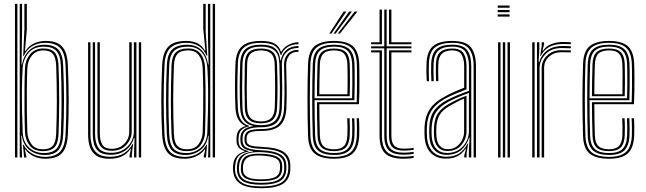

<svg xmlns="http://www.w3.org/2000/svg" viewBox="-20 -820 3366 1000"><path d="M58 0V-800H70.5V0ZM82.8 0V-800H95V-673.5L92.2 -484H95.2Q102.2 -529.5 132.8 -558.4Q163.2 -587.2 211.5 -587Q261.2 -586.8 284 -561.4Q306.8 -536 309 -479.2Q313.2 -384.8 313.4 -298.6Q313.5 -212.5 309.2 -121Q306.5 -64.8 284.6 -38.8Q262.8 -12.8 212.2 -12.8Q166.8 -12.8 133.4 -39.1Q100 -65.5 94 -113.5H91L95 0ZM216 6.8Q182.2 6.8 155 -6.2Q127.8 -19.2 112 -41.8H109.2L117.5 -5.2L117.8 0H105.5L99.5 -66.5H102.5Q118.2 -37 147.5 -20Q176.8 -3 213.5 -3Q267.2 -3 292.8 -30Q318.2 -57 321.5 -120.8Q325.8 -207.5 325.6 -296.8Q325.5 -386 321.5 -479.5Q318.5 -544.2 292.8 -570.5Q267 -596.8 215 -596.8Q174.5 -596.8 145.9 -578.4Q117.2 -560 103.8 -528.8H100.8L107 -668.2V-800H119.8V-666.8L110 -555.2H113Q130.8 -582 158.4 -594.4Q186 -606.8 218.8 -606.8Q276 -606.8 303.2 -577.8Q330.5 -548.8 333.5 -480.5Q337.8 -384 337.9 -297.8Q338 -211.5 333.5 -119.5Q330.2 -51.8 302.5 -22.5Q274.8 6.8 216 6.8ZM208.5 -22.8Q251.2 -22.8 273 -44.2Q294.8 -65.8 297 -121.2Q300.5 -209 300.6 -294.8Q300.8 -380.5 296.8 -479.5Q294.8 -532 273.9 -554.5Q253 -577 207.8 -577Q155.5 -577 128.2 -543.8Q101 -510.5 98.2 -468Q94.8 -416.2 94.2 -356.1Q93.8 -296 95 -237.2Q96.2 -178.5 98.2 -130.2Q100.5 -79.8 131.8 -51.2Q163 -22.8 208.5 -22.8ZM205 -32.8Q156 -32.8 133.8 -62.9Q111.5 -93 110.2 -130.8Q108.2 -180.5 107.6 -240.6Q107 -300.8 107.5 -360.1Q108 -419.5 110.2 -467Q112 -507 136.4 -537.2Q160.8 -567.5 206.8 -567.5Q246.5 -567.5 264.6 -546.9Q282.8 -526.2 284.8 -478.8Q288.2 -386 288.2 -299.4Q288.2 -212.8 284.8 -121.2Q282.8 -72.2 263.5 -52.5Q244.2 -32.8 205 -32.8ZM204.8 -42.5Q238 -42.5 254.2 -60.1Q270.5 -77.8 272.5 -121.5Q275.8 -204.5 276 -291.6Q276.2 -378.8 272.5 -478.5Q270.8 -521.2 255.1 -539.4Q239.5 -557.5 206.5 -557.5Q168.2 -557.5 146.2 -530.8Q124.2 -504 122.5 -466.5Q120.2 -416 119.8 -355.1Q119.2 -294.2 120 -235.1Q120.8 -176 122.5 -131.2Q124 -97 143.4 -69.8Q162.8 -42.5 204.8 -42.5Z M551 7Q503.8 7 479.6 -11Q455.5 -29 447.1 -57.9Q438.8 -86.8 438.8 -119.5V-600H451V-120.5Q451 -89.8 458.8 -63.1Q466.5 -36.5 488.6 -20Q510.8 -3.5 554 -3.5Q597.2 -3.5 626.4 -22.1Q655.5 -40.8 670.8 -71.2H673.8L666.8 -20V0H654.5V-11L662.2 -44.5H659.5Q640.8 -16.8 613 -4.9Q585.2 7 551 7ZM703 0V-600H715.2V0ZM562 -34.8Q529.8 -34.8 513.9 -47.9Q498 -61 492.8 -81.2Q487.5 -101.5 487.5 -123V-600H500V-123.2Q500 -90.5 512.2 -67.8Q524.5 -45 563.2 -45Q602.5 -45 627.9 -71.5Q653.2 -98 653.2 -134V-600H666V-134.5Q666 -96.8 638.1 -65.8Q610.2 -34.8 562 -34.8ZM556.8 -13.8Q504.8 -14 484 -41.1Q463.2 -68.2 463.2 -121V-600H475.2V-121.8Q475.2 -76 493.2 -50Q511.2 -24 559.8 -24Q596.5 -24 622.9 -40.2Q649.2 -56.5 663.2 -81.9Q677.2 -107.2 677.2 -135V-600H690.5V0H678.5V-37.2L680.8 -102H678Q665.8 -61.5 634.5 -37.6Q603.2 -13.8 556.8 -13.8Z M1100 0H1087.8V-800H1100ZM1075.2 0H1063.8L1066.8 -113.5H1064.2Q1058.2 -65.5 1024.8 -39.1Q991.2 -12.8 945.8 -12.8Q898.5 -12.8 875.1 -37Q851.8 -61.2 849 -120.8Q845 -203.2 844.8 -291.5Q844.5 -379.8 849 -479Q851.5 -539 877.4 -563Q903.2 -587 955 -587Q1000.5 -587 1028.5 -559.9Q1056.5 -532.8 1063.5 -484H1066.5L1063 -632.2V-800H1075.2ZM942 6.8Q881 6.8 854.4 -23.6Q827.8 -54 824.5 -120.2Q820 -210 820 -295.2Q820 -380.5 824.5 -479.5Q827.5 -546 856.1 -576.4Q884.8 -606.8 949.2 -606.8Q1019.5 -606.8 1046.8 -556.8H1049.8L1038.5 -670.2V-800H1051.2V-654.8L1059.5 -530H1055.8Q1039.8 -566.5 1013 -581.6Q986.2 -596.8 952.5 -596.8Q895.8 -596.8 867.6 -570.4Q839.5 -544 836.8 -480.2Q832.2 -377.8 832.5 -293.5Q832.8 -209.2 836.8 -119.5Q840 -56 865.8 -29.5Q891.5 -3 944.5 -3Q980 -3 1009.2 -19.4Q1038.5 -35.8 1055 -66.5H1058.2L1053 0H1041L1041.2 -5.2L1048.8 -41.8H1046Q1031.2 -20.5 1004.4 -6.9Q977.5 6.8 942 6.8ZM949.8 -22.8Q994.5 -22.8 1026.1 -51Q1057.8 -79.2 1059.8 -130.5Q1061.8 -179 1063 -238Q1064.2 -297 1063.8 -356.6Q1063.2 -416.2 1060 -466.8Q1056.8 -517.2 1031 -547.1Q1005.2 -577 958.8 -577Q909 -577 886.2 -554.4Q863.5 -531.8 861.2 -479Q857.2 -379.8 857.4 -296.1Q857.5 -212.5 861.2 -120.2Q863.5 -68 884.1 -45.4Q904.8 -22.8 949.8 -22.8ZM953 -32.8Q912.5 -32.8 893.9 -53.2Q875.2 -73.8 873.5 -121.2Q869.8 -211.2 869.9 -296Q870 -380.8 873.5 -480.2Q875.2 -526.8 895.6 -547.1Q916 -567.5 959.8 -567.5Q1001.5 -567.5 1023.6 -541Q1045.8 -514.5 1048 -466.8Q1049.8 -422.8 1050.5 -365.4Q1051.2 -308 1050.6 -246.9Q1050 -185.8 1048 -130.5Q1046.5 -92.8 1024.1 -62.8Q1001.8 -32.8 953 -32.8ZM953.5 -42.5Q995.2 -42.5 1014.8 -69.6Q1034.2 -96.8 1035.5 -131Q1037.2 -176.8 1038.1 -235Q1039 -293.2 1038.4 -353.6Q1037.8 -414 1035.5 -466.5Q1033.8 -509.2 1014.9 -533.4Q996 -557.5 960 -557.5Q922.2 -557.5 904.9 -539.4Q887.5 -521.2 886 -480Q882.2 -383.5 882.1 -297.5Q882 -211.5 885.8 -121.5Q887.5 -77.2 904.1 -59.9Q920.8 -42.5 953.5 -42.5Z M1341 160.2Q1268.2 160.2 1233.1 138.2Q1198 116.2 1193.8 68Q1193 58.8 1194 42.8Q1198.2 -16.2 1253.5 -30.5V-33.5Q1214.8 -45 1212 -82.5Q1211.8 -86 1211.9 -92.6Q1212 -99.2 1212 -103.2Q1213 -126.8 1223.6 -141.5Q1234.2 -156.2 1258.2 -162.5V-165.2Q1236 -173 1222.2 -196.1Q1208.5 -219.2 1206.5 -256.2Q1203.8 -310.8 1203.9 -366.8Q1204 -422.8 1206.2 -486.2Q1208.8 -550.8 1240.1 -578.8Q1271.5 -606.8 1339.5 -606.8Q1386.5 -606.8 1410.4 -593.1Q1434.2 -579.5 1443 -551H1445.8Q1457.5 -574.2 1483.8 -587.2Q1510 -600.2 1534.5 -600V-589.8Q1499 -589.8 1475.8 -573.4Q1452.5 -557 1445 -534H1441.5Q1434 -566.5 1410.5 -581.8Q1387 -597 1339.5 -597Q1278.2 -597 1249.4 -571.5Q1220.5 -546 1218.8 -486.8Q1216.5 -421.5 1216.2 -368Q1216 -314.5 1218.8 -257.5Q1220.8 -216.5 1236 -194Q1251.2 -171.5 1277.8 -164.8V-162Q1247.8 -155.2 1235.8 -141.6Q1223.8 -128 1222.8 -103.5Q1222 -92 1222.8 -82.2Q1224 -62 1235 -51.1Q1246 -40.2 1273.8 -33.2V-30.2Q1238.5 -24.2 1223 -7.4Q1207.5 9.5 1205 42.8Q1204.2 50.2 1203.9 55.2Q1203.5 60.2 1204.2 68Q1208.2 110.8 1239.5 130.9Q1270.8 151 1341 151Q1413.2 151 1445.8 130.4Q1478.2 109.8 1481.2 62.8Q1482.2 49.5 1480.8 35Q1477.5 -5 1445.1 -23.8Q1412.8 -42.5 1342.8 -45Q1296 -46.8 1276 -55.1Q1256 -63.5 1254 -82.2Q1253.5 -86.2 1253.4 -93.2Q1253.2 -100.2 1253.5 -103.5Q1255.5 -128.5 1275 -138.2Q1294.5 -148 1339.8 -147.8Q1404.2 -147.5 1430.9 -175.2Q1457.5 -203 1459.8 -258Q1461.5 -298.8 1461.8 -331.2Q1462 -363.8 1461.2 -398.9Q1460.5 -434 1459.5 -482.8Q1458.8 -516.5 1478.2 -538.6Q1497.8 -560.8 1534.5 -560.2V-550Q1500.8 -550.5 1485.2 -529.9Q1469.8 -509.2 1470.5 -479.2Q1472 -419.5 1473.1 -369.9Q1474.2 -320.2 1471.5 -257.5Q1468.5 -193.5 1437.8 -165.8Q1407 -138 1339.5 -138Q1301.5 -138 1283.5 -130.9Q1265.5 -123.8 1264.5 -102.2Q1264.5 -101 1264.4 -94.4Q1264.2 -87.8 1264.5 -84.8Q1266.2 -68.5 1284.4 -62.5Q1302.5 -56.5 1343 -55Q1418.5 -52.2 1453.6 -31.2Q1488.8 -10.2 1492 35.5Q1492.8 49.2 1492.2 62.8Q1489.5 114 1454 137.1Q1418.5 160.2 1341 160.2ZM1341 142Q1276.5 142 1247 124.8Q1217.5 107.5 1214.2 68Q1213.5 57 1214.5 42.8Q1217 8.5 1236 -8.6Q1255 -25.8 1296.8 -30.5V-33.2Q1264 -37.5 1249.1 -48.9Q1234.2 -60.2 1232.5 -82.2Q1232 -86.8 1232 -93Q1232 -99.2 1232.2 -103.5Q1234 -153.8 1297 -162.5V-164.8Q1266.8 -170.8 1249.8 -193.1Q1232.8 -215.5 1230.8 -258Q1228.5 -308.8 1228.6 -364.8Q1228.8 -420.8 1230.8 -486.2Q1232.5 -541.5 1259.1 -564.4Q1285.8 -587.2 1339.5 -587.2Q1389.2 -587.2 1412.6 -568Q1436 -548.8 1439.8 -505.5H1442.5Q1449.2 -540.2 1472.2 -560Q1495.2 -579.8 1534.5 -580.5V-570Q1493.2 -570.5 1470.1 -545.6Q1447 -520.8 1448 -485.2Q1449.8 -418.2 1449.9 -365.4Q1450 -312.5 1447.8 -258.2Q1445.5 -205 1420 -181.1Q1394.5 -157.2 1339.5 -157.2Q1294.2 -157.5 1269.9 -145.8Q1245.5 -134 1243.5 -104.8Q1243 -99.8 1243.1 -92.6Q1243.2 -85.5 1243.5 -82.5Q1245.8 -57.8 1269.6 -48.4Q1293.5 -39 1342.5 -37.2Q1404.2 -34.8 1436 -18Q1467.8 -1.2 1470.8 34.8Q1471.2 42.2 1471.5 48.1Q1471.8 54 1471.2 62.8Q1468.8 106.5 1436.9 124.2Q1405 142 1341 142ZM1339.5 -168Q1387.5 -168 1410.6 -189.2Q1433.8 -210.5 1435.8 -258.2Q1438 -314.8 1437.6 -368.6Q1437.2 -422.5 1435 -487.8Q1433.5 -536.8 1409.8 -557Q1386 -577.2 1339.5 -577.2Q1287.2 -577.2 1265.6 -554.6Q1244 -532 1243 -486Q1241.5 -421.2 1241.2 -369.5Q1241 -317.8 1243 -256.2Q1244.5 -210 1268 -189Q1291.5 -168 1339.5 -168ZM1339.5 -177.8Q1295.8 -177.8 1276 -197.4Q1256.2 -217 1255 -258Q1253.5 -313 1253.5 -367.5Q1253.5 -422 1255 -485.8Q1256 -529.5 1276.1 -548.4Q1296.2 -567.2 1339.5 -567.2Q1381.5 -567.2 1401.4 -548.5Q1421.2 -529.8 1422.8 -488Q1425.2 -418 1425.4 -365.4Q1425.5 -312.8 1423.2 -258.8Q1421.5 -216.8 1401.8 -197.2Q1382 -177.8 1339.5 -177.8ZM1339.5 -187.5Q1374.5 -187.5 1392 -204.6Q1409.5 -221.8 1411 -259.5Q1415 -357.2 1410.5 -488Q1409.2 -526 1391.2 -541.8Q1373.2 -557.5 1339.5 -557.5Q1303.8 -557.5 1285.9 -541.1Q1268 -524.8 1267.2 -485.2Q1265.8 -425.2 1265.4 -370.8Q1265 -316.2 1267.2 -258.5Q1268.5 -221.2 1285.9 -204.4Q1303.2 -187.5 1339.5 -187.5ZM1341 132.2Q1403.8 132.2 1431.1 115.5Q1458.5 98.8 1460 64.2Q1460.8 49.8 1459.5 35.2Q1457.5 6.5 1431.4 -9Q1405.2 -24.5 1342.2 -27.5Q1283 -30.2 1256 -13.5Q1229 3.2 1225.2 43Q1224.5 49.5 1224.2 55.2Q1224 61 1224.8 68.8Q1227.8 102.8 1255.2 117.5Q1282.8 132.2 1341 132.2ZM1341 123.2Q1286.2 123.2 1261.8 110.4Q1237.2 97.5 1234.8 68Q1234 59 1235.5 42.5Q1239 4 1265.2 -8.8Q1291.5 -21.5 1343.2 -19.2Q1397 -17 1422 -4.1Q1447 8.8 1449.2 35.2Q1450 45.2 1449.9 50.6Q1449.8 56 1449.5 63Q1447.2 95.2 1422.1 109.2Q1397 123.2 1341 123.2ZM1341 114Q1390.8 114 1413.4 102.2Q1436 90.5 1438 62.8Q1439 48.8 1437.8 35.2Q1436.2 14 1414.5 3.6Q1392.8 -6.8 1342 -9.8Q1292.8 -12.8 1270.6 0.4Q1248.5 13.5 1246 42.8Q1244.8 55.2 1245.8 68Q1247.2 91.2 1269.2 102.6Q1291.2 114 1341 114Z M1720 6.8Q1652.8 6.8 1619.8 -19.5Q1586.8 -45.8 1584.5 -110.8Q1581.2 -212.8 1581.4 -307Q1581.5 -401.2 1584.5 -488.2Q1587 -553.5 1619.6 -580.1Q1652.2 -606.8 1719.5 -606.8Q1786.8 -606.8 1817.4 -579.6Q1848 -552.5 1850.8 -489Q1851.2 -481.5 1851.6 -458.4Q1852 -435.2 1852.1 -403.8Q1852.2 -372.2 1851.8 -338.9Q1851.2 -305.5 1849.5 -277.2H1643.2Q1643.2 -234.5 1644 -195.8Q1644.8 -157 1646 -114.2Q1647.2 -76 1664.4 -59.2Q1681.5 -42.5 1720 -42.5Q1753.5 -42.5 1770.4 -58.4Q1787.2 -74.2 1789.2 -114.2Q1790.2 -132.8 1789.9 -158.9Q1789.5 -185 1788.5 -204H1800.8Q1802.2 -181.2 1802.2 -155.1Q1802.2 -129 1801.5 -113.8Q1799.2 -70.2 1780.2 -51.5Q1761.2 -32.8 1720 -32.8Q1674.8 -32.8 1654.9 -51.8Q1635 -70.8 1633.8 -113.8Q1632.2 -161 1631.5 -204.5Q1630.8 -248 1630.8 -287.8H1837.8Q1839.2 -324 1839.5 -366.8Q1839.8 -409.5 1839.4 -443.8Q1839 -478 1838.5 -488.5Q1836 -546.8 1808.2 -571.9Q1780.5 -597 1719.5 -597Q1658.2 -597 1628.5 -572.1Q1598.8 -547.2 1596.8 -486.2Q1594 -407.5 1593.8 -308.9Q1593.5 -210.2 1596.8 -113.2Q1598.5 -54.8 1626.9 -28.9Q1655.2 -3 1720 -3Q1779.8 -3 1807.6 -28.1Q1835.5 -53.2 1838.5 -112.5Q1839.2 -127.5 1839.1 -155.4Q1839 -183.2 1837.5 -204H1849.8Q1851.2 -183.2 1851.4 -155.5Q1851.5 -127.8 1850.8 -111.8Q1847.5 -48.2 1817.1 -20.8Q1786.8 6.8 1720 6.8ZM1720 -12.8Q1665.5 -12.8 1638.1 -34.9Q1610.8 -57 1609 -112.8Q1606.2 -200.8 1606.1 -299.4Q1606 -398 1609 -485.8Q1611 -541.2 1637.4 -564.2Q1663.8 -587.2 1719.5 -587.2Q1774.2 -587.2 1799 -564.2Q1823.8 -541.2 1826.2 -488.2Q1826.8 -478.5 1827.1 -447.9Q1827.5 -417.2 1827.2 -377Q1827 -336.8 1825.8 -298H1618.2Q1618.2 -253.5 1619 -205.4Q1619.8 -157.2 1621.2 -113.5Q1623 -63.8 1646.6 -43.2Q1670.2 -22.8 1720 -22.8Q1767.5 -22.8 1789.5 -43.8Q1811.5 -64.8 1814 -113.5Q1814.8 -128.5 1814.6 -155.9Q1814.5 -183.2 1813 -204H1825.5Q1826.8 -182.5 1826.9 -155.4Q1827 -128.2 1826.2 -113Q1823.5 -59.2 1798.9 -36Q1774.2 -12.8 1720 -12.8ZM1618.2 -308.2H1813.8Q1815 -344.2 1815.1 -381.4Q1815.2 -418.5 1814.9 -447.5Q1814.5 -476.5 1814 -487.5Q1811.8 -535.2 1790 -556.2Q1768.2 -577.2 1719.5 -577.2Q1668.2 -577.2 1645.6 -555.6Q1623 -534 1621.2 -485.2Q1619.8 -442.2 1619.1 -396.8Q1618.5 -351.2 1618.2 -308.2ZM1630.8 -318.8Q1630.8 -353 1631.5 -396.8Q1632.2 -440.5 1633.8 -484.8Q1635 -529 1655.1 -548.1Q1675.2 -567.2 1719.5 -567.2Q1762 -567.2 1780.9 -548.5Q1799.8 -529.8 1801.5 -487Q1802 -475.5 1802.4 -448.5Q1802.8 -421.5 1802.6 -387Q1802.5 -352.5 1801.5 -318.8ZM1643.2 -329H1789.5Q1790.8 -380.2 1790.4 -426Q1790 -471.8 1789.2 -486.2Q1787.8 -522.8 1772.4 -540.1Q1757 -557.5 1719.5 -557.5Q1680.5 -557.5 1663.9 -540.1Q1647.2 -522.8 1646 -484.2Q1644.5 -442.2 1643.9 -404.6Q1643.2 -367 1643.2 -329ZM1695 -645 1769.5 -759.8H1784L1706.2 -645ZM1739.2 -645 1827 -759.8H1841.5L1750.5 -645ZM1717.2 -645 1798.2 -759.8H1812.8L1728.2 -645Z M2083 -14.2Q2028.5 -14.2 2005 -37.1Q1981.5 -60 1981.5 -113V-568.2H1912.8V-578.8H1981.5V-770H1993.8V-578.8H2122.8V-568.2H1993.8V-113Q1993.8 -65.8 2014.5 -45.2Q2035.2 -24.8 2083 -24.8Q2106.5 -24.8 2134.5 -29V-18.8Q2110.5 -14.2 2083 -14.2ZM1912.8 -589.5V-600H1956.8V-770H1969.2V-589.5ZM2006 -589.5V-770H2018.5V-600H2122.8V-589.5ZM2083 6.8Q2015.5 6.8 1986.1 -21Q1956.8 -48.8 1956.8 -113V-547.2H1912.8V-557.8H1969.2V-113Q1969.2 -54.2 1995.6 -29Q2022 -3.8 2083 -3.8Q2110.8 -3.8 2134.5 -8.5V2Q2114 6.8 2083 6.8ZM2083 -35.5Q2041.8 -35.5 2023.9 -53.4Q2006 -71.2 2006 -113V-557.8H2122.8V-547.2H2018.5V-113Q2018.5 -77 2033.5 -61.4Q2048.5 -45.8 2083 -45.8Q2093 -45.8 2106.4 -46.5Q2119.8 -47.2 2134.5 -50V-39.8Q2107.5 -35.5 2083 -35.5Z M2446.8 0V-474.8Q2446.8 -534.5 2423.1 -565.8Q2399.5 -597 2335 -597Q2278.8 -597 2247.5 -574.4Q2216.2 -551.8 2213.8 -490Q2212 -444.2 2214.5 -397.2H2202.5Q2199.5 -446.8 2201.5 -490.5Q2204 -553 2235.6 -579.9Q2267.2 -606.8 2335 -606.8Q2408.5 -606.8 2433.8 -572.1Q2459 -537.5 2459 -474.8V0ZM2422 0V-38L2425.8 -102.8H2422.8Q2410.5 -62.5 2381.2 -38Q2352 -13.5 2306.5 -13.5Q2267.2 -13.5 2243.5 -37.6Q2219.8 -61.8 2216.5 -105.2Q2214.8 -129.8 2215.8 -155.2Q2217.5 -208 2239 -240.8Q2260.5 -273.5 2308.5 -299Q2329.2 -310 2359.6 -322.8Q2390 -335.5 2422.5 -347.2V-474.8Q2422.5 -522.2 2404.6 -549.8Q2386.8 -577.2 2335 -577.2Q2286.8 -577.2 2263.5 -556.6Q2240.2 -536 2238.2 -487.2Q2237.5 -471.5 2237.6 -447Q2237.8 -422.5 2239.2 -397.2H2226.8Q2225.5 -420.5 2225.2 -445.2Q2225 -470 2225.8 -487.5Q2228 -540.5 2253.5 -563.9Q2279 -587.2 2335 -587.2Q2392.2 -587.2 2413.4 -558.4Q2434.5 -529.5 2434.5 -474.8V0ZM2302.8 6.2Q2254.2 6.2 2225.1 -22.2Q2196 -50.8 2191.8 -104Q2190 -128.8 2191 -156.8Q2193.2 -211.5 2217.2 -249.5Q2241.2 -287.5 2298 -318Q2318.5 -329.2 2342.2 -340.1Q2366 -351 2397.5 -363V-474.8Q2397.5 -513.8 2384.1 -535.6Q2370.8 -557.5 2335 -557.5Q2298.8 -557.5 2281.5 -540.4Q2264.2 -523.2 2262.8 -486.5Q2262.2 -470.5 2262.2 -446.5Q2262.2 -422.5 2263.5 -397.2H2251.2Q2250 -421 2250 -445.5Q2250 -470 2250.5 -487Q2252.2 -531 2273.2 -549.1Q2294.2 -567.2 2335 -567.2Q2379 -567.2 2394.4 -542.4Q2409.8 -517.5 2409.8 -474.8V-354.8Q2379.2 -343.2 2351 -331.1Q2322.8 -319 2303.2 -308.5Q2253.5 -282.2 2229.4 -246.6Q2205.2 -211 2203.2 -156Q2203 -142.5 2203 -130.5Q2203 -118.5 2204.2 -104.8Q2207.8 -56.8 2234 -30.2Q2260.2 -3.8 2304.8 -3.8Q2347.8 -3.8 2373.6 -22.4Q2399.5 -41 2415.2 -72.2H2418.2L2410.2 -21V0H2398.2L2398 -11.8L2407.5 -45.2H2404.8Q2386.2 -18 2361.6 -5.9Q2337 6.2 2302.8 6.2ZM2308.5 -23.2Q2344.5 -23.2 2369.9 -40Q2395.2 -56.8 2408.8 -82.6Q2422.2 -108.5 2422.2 -136V-336Q2391.8 -325 2362.8 -312.6Q2333.8 -300.2 2313.5 -289Q2271.2 -265.8 2250.8 -235.4Q2230.2 -205 2228 -154.5Q2226.8 -129.5 2228.8 -105.8Q2232.2 -66.5 2253 -44.9Q2273.8 -23.2 2308.5 -23.2ZM2310.2 -33.5Q2279.5 -33.5 2261.5 -53.2Q2243.5 -73 2241 -107.5Q2239.2 -130.8 2240.2 -152.8Q2242 -202 2261.2 -230Q2280.5 -258 2318.5 -279.2Q2341 -291.8 2363.2 -302.2Q2385.5 -312.8 2409.8 -321.5V-135.2Q2409.8 -97.5 2383.9 -65.5Q2358 -33.5 2310.2 -33.5ZM2311 -43Q2350 -43 2373.6 -70.9Q2397.2 -98.8 2397.2 -134.8V-306.5Q2378 -298.5 2360.6 -289.6Q2343.2 -280.8 2324 -269.8Q2286.2 -248.2 2270 -222Q2253.8 -195.8 2252.5 -152.5Q2251.8 -129.8 2253.2 -108.2Q2255.5 -78.2 2270.5 -60.6Q2285.5 -43 2311 -43Z M2572.2 -779.8V-791.2H2634V-779.8ZM2572.2 -756.5V-768H2634V-756.5ZM2572.2 -733.5V-745H2634V-733.5ZM2623.5 0V-600H2636V0ZM2574.2 0V-600H2586.8V0ZM2599 0V-600H2611.2V0Z M2793.8 -528.8 2801.2 -580V-600H2813.8V-589L2805.2 -555.5H2807.8Q2824.8 -581.2 2853.6 -591.4Q2882.5 -601.5 2914.5 -601.5Q2933 -601.5 2953 -600.2V-589.8Q2934.2 -591 2913.2 -591Q2827.5 -591 2796.5 -528.8ZM2776.8 0V-600H2789V-562.8L2785.2 -498H2789.2Q2801 -537.5 2832.4 -559Q2863.8 -580.5 2909 -580.5Q2921 -580.5 2933.1 -580Q2945.2 -579.5 2953 -579V-568.5Q2931.5 -569.8 2905.2 -569.8Q2850.8 -569.8 2820.5 -537.2Q2790.2 -504.8 2790.2 -465V0ZM2752 0V-600H2764.5V0ZM2801.2 0V-465.5Q2801.2 -503.5 2829.6 -531Q2858 -558.5 2902.2 -558.5Q2931 -558.5 2953 -557.8V-547.2Q2931 -548 2902 -548Q2865.5 -548 2839.8 -525.2Q2814 -502.5 2814 -466V0Z M3152.2 6.8Q3085 6.8 3052 -19.5Q3019 -45.8 3016.8 -110.8Q3013.5 -212.8 3013.6 -307Q3013.8 -401.2 3016.8 -488.2Q3019.2 -553.5 3051.9 -580.1Q3084.5 -606.8 3151.8 -606.8Q3219 -606.8 3249.6 -579.6Q3280.2 -552.5 3283 -489Q3283.5 -481.5 3283.9 -458.4Q3284.2 -435.2 3284.4 -403.8Q3284.5 -372.2 3284 -338.9Q3283.5 -305.5 3281.8 -277.2H3075.5Q3075.5 -234.5 3076.2 -195.8Q3077 -157 3078.2 -114.2Q3079.5 -76 3096.6 -59.2Q3113.8 -42.5 3152.2 -42.5Q3185.8 -42.5 3202.6 -58.4Q3219.5 -74.2 3221.5 -114.2Q3222.5 -132.8 3222.1 -158.9Q3221.8 -185 3220.8 -204H3233Q3234.5 -181.2 3234.5 -155.1Q3234.5 -129 3233.8 -113.8Q3231.5 -70.2 3212.5 -51.5Q3193.5 -32.8 3152.2 -32.8Q3107 -32.8 3087.1 -51.8Q3067.2 -70.8 3066 -113.8Q3064.5 -161 3063.8 -204.5Q3063 -248 3063 -287.8H3270Q3271.5 -324 3271.8 -366.8Q3272 -409.5 3271.6 -443.8Q3271.2 -478 3270.8 -488.5Q3268.2 -546.8 3240.5 -571.9Q3212.8 -597 3151.8 -597Q3090.5 -597 3060.8 -572.1Q3031 -547.2 3029 -486.2Q3026.2 -407.5 3026 -308.9Q3025.8 -210.2 3029 -113.2Q3030.8 -54.8 3059.1 -28.9Q3087.5 -3 3152.2 -3Q3212 -3 3239.9 -28.1Q3267.8 -53.2 3270.8 -112.5Q3271.5 -127.5 3271.4 -155.4Q3271.2 -183.2 3269.8 -204H3282Q3283.5 -183.2 3283.6 -155.5Q3283.8 -127.8 3283 -111.8Q3279.8 -48.2 3249.4 -20.8Q3219 6.8 3152.2 6.8ZM3152.2 -12.8Q3097.8 -12.8 3070.4 -34.9Q3043 -57 3041.2 -112.8Q3038.5 -200.8 3038.4 -299.4Q3038.2 -398 3041.2 -485.8Q3043.2 -541.2 3069.6 -564.2Q3096 -587.2 3151.8 -587.2Q3206.5 -587.2 3231.2 -564.2Q3256 -541.2 3258.5 -488.2Q3259 -478.5 3259.4 -447.9Q3259.8 -417.2 3259.5 -377Q3259.2 -336.8 3258 -298H3050.5Q3050.5 -253.5 3051.2 -205.4Q3052 -157.2 3053.5 -113.5Q3055.2 -63.8 3078.9 -43.2Q3102.5 -22.8 3152.2 -22.8Q3199.8 -22.8 3221.8 -43.8Q3243.8 -64.8 3246.2 -113.5Q3247 -128.5 3246.9 -155.9Q3246.8 -183.2 3245.2 -204H3257.8Q3259 -182.5 3259.1 -155.4Q3259.2 -128.2 3258.5 -113Q3255.8 -59.2 3231.1 -36Q3206.5 -12.8 3152.2 -12.8ZM3050.5 -308.2H3246Q3247.2 -344.2 3247.4 -381.4Q3247.5 -418.5 3247.1 -447.5Q3246.8 -476.5 3246.2 -487.5Q3244 -535.2 3222.2 -556.2Q3200.5 -577.2 3151.8 -577.2Q3100.5 -577.2 3077.9 -555.6Q3055.2 -534 3053.5 -485.2Q3052 -442.2 3051.4 -396.8Q3050.8 -351.2 3050.5 -308.2ZM3063 -318.8Q3063 -353 3063.8 -396.8Q3064.5 -440.5 3066 -484.8Q3067.2 -529 3087.4 -548.1Q3107.5 -567.2 3151.8 -567.2Q3194.2 -567.2 3213.1 -548.5Q3232 -529.8 3233.8 -487Q3234.2 -475.5 3234.6 -448.5Q3235 -421.5 3234.9 -387Q3234.8 -352.5 3233.8 -318.8ZM3075.5 -329H3221.8Q3223 -380.2 3222.6 -426Q3222.2 -471.8 3221.5 -486.2Q3220 -522.8 3204.6 -540.1Q3189.2 -557.5 3151.8 -557.5Q3112.8 -557.5 3096.1 -540.1Q3079.5 -522.8 3078.2 -484.2Q3076.8 -442.2 3076.1 -404.6Q3075.5 -367 3075.5 -329Z"/></svg>

Font: Big Shoulders Inline Text Light
Style: Regular
Weight: 300
Designer: Patric King
Foundry: XO Type Co
Version: Version 1.000